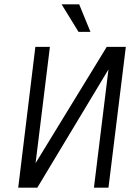

<svg xmlns="http://www.w3.org/2000/svg" viewBox="-20 -865 600 885"><path d="M152 0 480 -545 413 0H480L560 -649H472L144 -113L210 -649H143L64 0ZM397 -718 345 -845H264L342 -718Z"/></svg>

Font: Gamestation Condensed
Style: Italic
Weight: 400
Width: 3
Designer: Jonas Hecksher
Foundry: Jonas Hecksher, Playtypeª, e-types AS
Version: Version 1.003